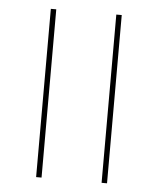

<svg xmlns="http://www.w3.org/2000/svg" viewBox="-46 -629 551 669"><g transform="rotate(5 229.0 -294.0)"><path d="M105 -269.5V-588.5H124V-269.5ZM105 0V-355H124V0ZM334 -269.5V-588.5H353V-269.5ZM334 0V-355H353V0Z"/></g></svg>

Font: Anek Gujarati Medium Thin
Style: Regular
Weight: 250
Version: Version 1.003